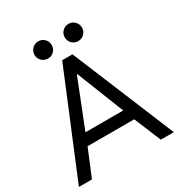

<svg xmlns="http://www.w3.org/2000/svg" viewBox="-205 -1032 1094 1170"><g transform="rotate(-30 342.0 -446.5)"><path d="M305.7 -719.7H377.9L675.8 0H584L505.9 -188.5H177.7L99.6 0H7.8ZM388.7 -832Q388.7 -857.4 406.2 -875Q423.8 -892.6 449.2 -892.6Q474.6 -892.6 492.2 -875Q509.8 -857.4 509.8 -832Q509.8 -806.6 492.2 -789.1Q474.6 -771.5 449.2 -771.5Q423.8 -771.5 406.2 -789.1Q388.7 -806.6 388.7 -832ZM175.8 -832Q175.8 -857.4 193.6 -875Q211.4 -892.6 237.3 -892.6Q262.2 -892.6 279.5 -875Q296.9 -857.4 296.9 -832Q296.9 -806.6 279.5 -789.1Q262.2 -771.5 237.3 -771.5Q211.4 -771.5 193.6 -789.1Q175.8 -806.6 175.8 -832ZM474.6 -268.6 343.8 -599.6H339.8L209 -268.6Z"/></g></svg>

Font: Reddit Sans Chocolate
Style: Regular
Weight: 400
Designer: Stephen Hutchings
Foundry: Reddit
Version: Version 1.013